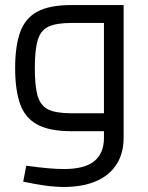

<svg xmlns="http://www.w3.org/2000/svg" viewBox="-20 -520 585 761"><path d="M233 221Q198 221 158.5 215.5Q119 210 72 200L84 137Q137 144 172.5 147Q208 150 233 150Q316 150 354 118.5Q392 87 392 27V-455L432 -429H263Q205 -429 173.5 -415Q142 -401 130 -362.5Q118 -324 118 -250Q118 -176 130 -137.5Q142 -99 173.5 -85Q205 -71 263 -71H392V0H263Q176 0 127.5 -26.5Q79 -53 59.5 -108.5Q40 -164 40 -250Q40 -336 59.5 -391.5Q79 -447 127.5 -473.5Q176 -500 263 -500H470V26Q470 88 441.5 132Q413 176 360 198.5Q307 221 233 221Z"/></svg>

Font: Cairo Play
Style: Regular
Weight: 400
Designer: Mohamed Gaber, Accademia di Belle Arti di Urbino
Foundry: Kief Type Foundry, Accademia di Belle Arti di Urbino
Version: Version 3.119